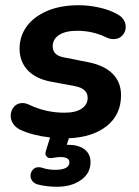

<svg xmlns="http://www.w3.org/2000/svg" viewBox="-20 -520 531 736"><path d="M124 187Q111 183 104 174Q97 165 97 154Q97 141 105.5 131Q114 121 128 121Q136 121 141 123Q165 131 191 131Q246 131 246 102Q246 82 212 82Q201 82 184 85Q180 86 173 86Q164 86 160 81Q154 75 154 68Q155 63 156 58L172 7Q104 -1 59 -22Q40 -31 30.5 -45.5Q21 -60 21 -76Q21 -96 33.5 -110.5Q46 -125 66 -125Q79 -125 93 -118Q156 -88 227 -88Q270 -88 293 -103.5Q316 -119 316 -145Q316 -181 266 -190L175 -207Q117 -218 86 -251Q55 -284 55 -334Q55 -380 81.5 -417.5Q108 -455 159.5 -477.5Q211 -500 283 -500Q319 -500 358.5 -491.5Q398 -483 427 -467Q445 -458 453.5 -445Q462 -432 462 -417Q462 -398 449 -384Q436 -370 415 -370Q401 -370 387 -377Q335 -402 276 -402Q231 -402 206.5 -386Q182 -370 182 -342Q182 -308 225 -300L316 -282Q379 -270 411.5 -237.5Q444 -205 444 -155Q444 -81 390 -37.5Q336 6 244 10L236 35H241Q281 35 304 52.5Q327 70 327 102Q327 144 290.5 170Q254 196 198 196Q160 196 124 187Z"/></svg>

Font: SN Pro Bold
Style: Bold Italic
Weight: 700
Italic angle: -9°
Designer: Tobias Whetton
Foundry: Supernotes
Version: Version 1.003